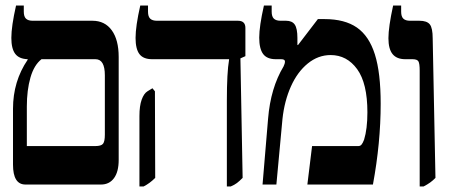

<svg xmlns="http://www.w3.org/2000/svg" viewBox="-20 -667 1625 694"><path d="M409 -461V-89Q409 -46 392 -23Q375 0 345 0H72Q27 0 27 -72V-274Q27 -373 80 -451V-453Q49 -454 35 -472.5Q21 -491 21 -530Q21 -572 38 -647H66V-625Q66 -607 74 -599.5Q82 -592 98 -592H314Q359 -592 384 -557.5Q409 -523 409 -461ZM359 -395Q359 -453 325 -453H130Q103 -432 90 -386.5Q77 -341 77 -282V-139H324Q346 -139 352.5 -147.5Q359 -156 359 -180Z M800 -303Q800 -405 808 -451V-453H530Q498 -453 484 -471.5Q470 -490 470 -530Q470 -572 487 -647H515V-625Q515 -607 523 -599.5Q531 -592 547 -592H840Q867 -592 867 -566V-464L849 -456L857 -24Q845 -12 836.5 -5.5Q828 1 814 7H800ZM484 -248Q484 -284 492 -306.5Q500 -329 513 -337L531 -348L540 -337L541 -24Q521 -4 499 7H484Z M949 -238Q958 -349 1005 -427Q1010 -437 1010 -445Q1010 -453 996 -453H977Q945 -453 931 -472Q917 -491 917 -531Q917 -572 934 -647H962V-625Q962 -607 970 -599.5Q978 -592 994 -592H1014Q1036 -592 1045.5 -578Q1055 -564 1055 -530V-505L1057 -504L1129 -598H1153Q1226 -598 1270 -567.5Q1314 -537 1335 -470.5Q1356 -404 1356 -292Q1356 -151 1328 0H1091L1108 -139H1275Q1282 -139 1286.5 -144Q1291 -149 1296 -162Q1308 -201 1308 -261Q1308 -366 1271 -417Q1234 -468 1175 -468Q1130 -468 1092.5 -437.5Q1055 -407 1031.5 -354.5Q1008 -302 1001 -237L979 0H929Z M1497 -412Q1497 -437 1492.5 -445Q1488 -453 1471 -453H1445Q1414 -453 1399 -471.5Q1384 -490 1384 -529Q1384 -569 1401 -647H1430V-625Q1430 -607 1438 -599.5Q1446 -592 1462 -592H1496Q1523 -592 1533.5 -579Q1544 -566 1544 -528L1554 -24Q1537 -6 1511 7H1497Z"/></svg>

Font: Noto Serif Hebrew Cond
Style: Bold
Weight: 700
Width: 3
Designer: Monotype Design Team
Foundry: Monotype Imaging Inc.
Version: Version 1.000